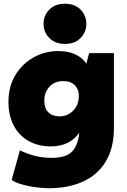

<svg xmlns="http://www.w3.org/2000/svg" viewBox="-20 -793 679 1023"><path d="M241 210Q210 210 172 205Q134 200 99.5 190.5Q65 181 42 166L86 8Q120 25 163 36.5Q206 48 254 48Q331 48 363.5 15Q396 -18 402 -86Q352 -13 251 -13Q184 -13 133 -41.5Q82 -70 53.5 -123.5Q25 -177 25 -251Q25 -332 62 -393Q99 -454 159.5 -487.5Q220 -521 290 -521Q344 -521 382 -503Q420 -485 440 -454L455 -510H587V-112Q587 -3 543 68.5Q499 140 421 175Q343 210 241 210ZM318 -361Q271 -361 243.5 -331Q216 -301 216 -257Q216 -216 237.5 -194.5Q259 -173 298 -173Q339 -173 369.5 -203Q400 -233 400 -282Q400 -318 378 -339.5Q356 -361 318 -361ZM326 -559Q274 -559 243 -590.5Q212 -622 212 -666Q212 -710 242.5 -741.5Q273 -773 326 -773Q379 -773 409.5 -741.5Q440 -710 440 -666Q440 -622 409.5 -590.5Q379 -559 326 -559Z"/></svg>

Font: Livvic Black
Style: Regular
Weight: 900
Designer: Jacques Le Bailly, Baron von Fonthausen
Version: Version 1.001; ttfautohint (v1.8.2)